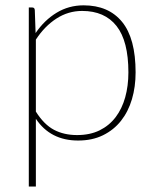

<svg xmlns="http://www.w3.org/2000/svg" viewBox="-20 -521 586 720"><path d="M114.5 -102.5Q145 -54 182.5 -34.2Q220 -14.5 269 -14.5Q317.5 -14.5 353.5 -32.2Q389.5 -50 413.5 -81.5Q437.5 -113 449.5 -156Q461.5 -199 461.5 -249.5Q461.5 -367 417 -423.5Q372.5 -480 288 -480Q236 -480 191.8 -451.5Q147.5 -423 114.5 -372.5ZM113.5 -397Q146.5 -445.5 192.2 -473.2Q238 -501 293.5 -501Q387 -501 437.8 -439Q488.5 -377 488.5 -249.5Q488.5 -195.5 474.8 -149Q461 -102.5 433.8 -68Q406.5 -33.5 366.2 -13.8Q326 6 273 6Q169 6 114.5 -75.5V178.5H88V-493H100.5Q110 -493 110.5 -483Z"/></svg>

Font: Lato 2
Style: Regular
Weight: 200
Designer: Lukasz Dziedzic with Adam Twardoch and Botio Nikoltchev
Foundry: tyPoland Lukasz Dziedzic
Version: Version 2.015; 2015-08-06; http://www.latofonts.com/